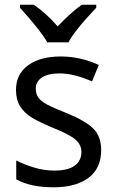

<svg xmlns="http://www.w3.org/2000/svg" viewBox="-20 -786 492 816"><path d="M208 10Q109 10 49 -24V-104Q84 -86 126.5 -73.5Q169 -61 210 -61Q269 -61 297.5 -82Q326 -103 326 -140Q326 -171 300.5 -193Q275 -215 202 -244Q147 -267 115 -286.5Q83 -306 65.5 -334Q48 -362 48 -404Q48 -471 99.5 -508.5Q151 -546 238 -546Q321 -546 400 -510L371 -440Q294 -474 233 -474Q184 -474 158 -456.5Q132 -439 132 -409Q132 -386 143.5 -370.5Q155 -355 181.5 -341Q208 -327 259 -307Q339 -275 374.5 -241.5Q410 -208 410 -148Q410 -71 356.5 -30.5Q303 10 208 10ZM389 -753Q296 -655 271 -606H181Q156 -652 65 -753V-766H124Q178 -728 225 -674Q281 -733 328 -766H389Z"/></svg>

Font: Noto Sans Display
Style: Regular
Weight: 400
Designer: Monotype Design team
Foundry: Monotype Imaging Inc.
Version: Version 1.000